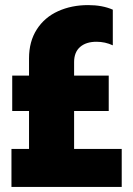

<svg xmlns="http://www.w3.org/2000/svg" viewBox="-20 -734 523 754"><path d="M25 -149H94V-298H28V-437H94V-505Q94 -571 124.5 -618.5Q155 -666 208 -690Q261 -714 326 -714Q382 -714 423 -696V-556Q393 -570 359 -570Q318 -570 294.5 -549.5Q271 -529 271 -490V-437H407V-298H271V-149H458V0H25Z"/></svg>

Font: Prompt ExtraBold
Style: Regular
Weight: 800
Designer: Katatrad Team
Foundry: CadsonDemak
Version: Version 1.000